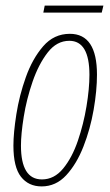

<svg xmlns="http://www.w3.org/2000/svg" viewBox="-20 -657 393 687"><path d="M129 10Q180 10 217 -30Q254 -70 278.5 -132.5Q303 -195 315 -264Q327 -333 327 -390Q327 -536 230 -536Q173 -536 134.5 -491.5Q96 -447 72.5 -381Q49 -315 38.5 -248Q28 -181 28 -136Q28 -59 55 -24.5Q82 10 129 10ZM130 -15Q55 -15 55 -136Q55 -177 65 -239.5Q75 -302 96.5 -364.5Q118 -427 150.5 -469Q183 -511 228 -511Q300 -511 300 -389Q300 -340 289.5 -276.5Q279 -213 258.5 -153Q238 -93 206 -54Q174 -15 130 -15ZM135 -612 140 -637H350L344 -612Z"/></svg>

Font: Noto Sans Display Condensed Thin
Style: Italic
Weight: 250
Width: 3
Italic angle: -12°
Designer: Monotype Design Team
Foundry: Monotype Imaging Inc.
Version: Version 1.900